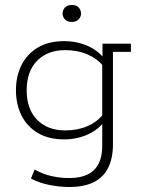

<svg xmlns="http://www.w3.org/2000/svg" viewBox="-20 -569 573 770"><path d="M258 181Q221 181 179.5 173Q138 165 104 147L119 111Q153 130 188 137.5Q223 145 257 145Q325 145 357.5 112.5Q390 80 390 16V-76L401 -85Q376 -50 332.5 -30Q289 -10 237 -10Q175 -10 132 -35.5Q89 -61 66.5 -105.5Q44 -150 44 -207Q44 -264 66.5 -308.5Q89 -353 132 -378.5Q175 -404 237 -404Q289 -404 332.5 -384.5Q376 -365 401 -330L391 -332V-394H505V-361H433V10Q433 66 413.5 104.5Q394 143 355 162Q316 181 258 181ZM242 -46Q291 -46 330.5 -63Q370 -80 394 -111L390 -89V-322L394 -304Q370 -334 330.5 -351Q291 -368 242 -368Q171 -368 129 -325.5Q87 -283 87 -207Q87 -131 129 -88.5Q171 -46 242 -46ZM268 -481Q249 -481 240 -491.5Q231 -502 231 -514Q231 -528 240 -538.5Q249 -549 268 -549Q287 -549 296 -538.5Q305 -528 305 -514Q305 -502 295.5 -491.5Q286 -481 268 -481Z"/></svg>

Font: Rokkitt SemiBold ExtraLight
Style: Regular
Weight: 250
Version: Version 3.103